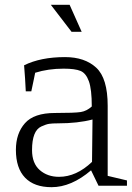

<svg xmlns="http://www.w3.org/2000/svg" viewBox="-20 -771 550 797"><path d="M362 -99 364 -275Q303 -259 221 -259Q197 -259 184 -257Q171 -255 151.5 -246Q132 -237 122.5 -212.5Q113 -188 113 -148Q113 -93 145 -65Q177 -37 225 -37Q297 -37 362 -99ZM389 0 358 -64Q276 6 194 6Q122 6 84 -33.5Q46 -73 46 -149Q46 -217 83.5 -259.5Q121 -302 208 -302Q291 -302 315.5 -306Q340 -310 361 -329Q361 -400 349 -433.5Q337 -467 314.5 -476.5Q292 -486 244 -486Q180 -486 126 -469Q126 -468 120 -439.5Q114 -411 110 -392H87Q86 -411 84 -446Q82 -481 80 -500Q149 -534 250 -534Q332 -534 379.5 -490Q427 -446 427 -332V-41L507 -22V0ZM191 -751H269L319 -639H277Z"/></svg>

Font: Afta serif
Style: Regular
Weight: 400
Designer: parq.ink
Foundry: Oriol Esparraguera Font
Version: Version 1.000